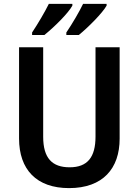

<svg xmlns="http://www.w3.org/2000/svg" viewBox="-20 -957 713 987"><path d="M528 -928V-937H407C389 -899 351 -834 321 -790V-777H385C431 -814 507 -890 528 -928ZM352 -928V-937H231C212 -898 175 -835 145 -790V-777H208C257 -816 331 -889 352 -928ZM595 -244V-714H471V-255C471 -149 430 -97 338 -97C248 -97 202 -144 202 -254V-714H78V-245C78 -85 168 10 335 10C509 10 595 -91 595 -244Z"/></svg>

Font: Noto Sans Devanagari UI SemiCondensed SemiBold
Style: Regular
Weight: 600
Width: 4
Designer: Jelle Bosma - Monotype Design Team
Foundry: Monotype Imaging Inc.
Version: Version 2.004